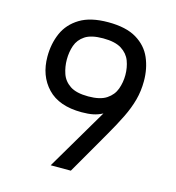

<svg xmlns="http://www.w3.org/2000/svg" viewBox="-107 -808 824 899"><g transform="rotate(15 305.0 -358.5)"><path d="M220.2 0 396 -298.3Q374 -286.6 350.8 -282Q327.6 -277.3 295.4 -277.3Q185.5 -277.3 129.6 -336.2Q73.7 -395 73.7 -488.3Q73.7 -550.3 96.4 -602.1Q119.1 -653.8 170.7 -685.3Q222.2 -716.8 308.1 -716.8Q394.5 -716.8 445.3 -686.3Q496.1 -655.8 518.1 -605Q540 -554.2 540 -493.2Q540 -445.3 528.3 -401.9Q516.6 -358.4 494.1 -312.5Q471.7 -266.6 439.5 -210.9L317.9 0ZM306.2 -356.9Q363.8 -356.9 394.5 -377.4Q425.3 -397.9 437 -430.4Q448.7 -462.9 448.7 -498Q448.7 -534.7 436.8 -566.4Q424.8 -598.1 393.6 -617.9Q362.3 -637.7 304.2 -637.7Q246.6 -637.7 216.8 -617.9Q187 -598.1 176 -566.4Q165 -534.7 165 -498Q165 -462.9 176 -430.4Q187 -397.9 217.5 -377.4Q248 -356.9 306.2 -356.9Z"/></g></svg>

Font: Monda
Style: Regular
Weight: 400
Designer: Vernon Adams
Foundry: Vernon Adams
Version: Version 2.100; ttfautohint (v1.8.3)